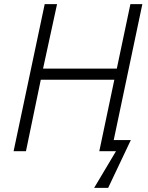

<svg xmlns="http://www.w3.org/2000/svg" viewBox="-20 -734 719 932"><path d="M437 178 543 0H462L535 -347H178L106 0H46L197 -714H257L189 -401H547L613 -714H671L532 -54H615L505 178Z"/></svg>

Font: Noto Sans UI Light
Style: Italic
Weight: 300
Italic angle: -12°
Designer: Monotype Design Team
Foundry: Monotype Imaging Inc.
Version: Version 1.901